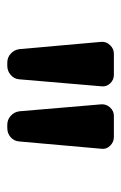

<svg xmlns="http://www.w3.org/2000/svg" viewBox="80 -900 340 540"><g transform="rotate(90 250.0 -630.0)"><path d="M331.1 -480.5Q316.4 -480.5 305.7 -490.2Q294.9 -500 293 -514.6L273.4 -745.1Q272.5 -758.8 282.2 -769.5Q292 -780.3 305.7 -780.3H365.2Q379.9 -780.3 390.1 -769.5Q400.4 -758.8 398.4 -745.1L377.9 -514.6Q377 -500 366.2 -490.2Q355.5 -480.5 339.8 -480.5ZM156.2 -480.5Q141.6 -480.5 130.9 -490.2Q120.1 -500 118.2 -514.6L97.7 -745.1Q96.7 -758.8 106.9 -769.5Q117.2 -780.3 130.9 -780.3H190.4Q205.1 -780.3 214.8 -769.5Q224.6 -758.8 222.7 -745.1L203.1 -514.6Q202.1 -500 190.9 -490.2Q179.7 -480.5 165 -480.5Z"/></g></svg>

Font: Rounded-L Mgen+ 1m medium
Style: Regular
Weight: 500
Designer: [Source Han Sans]
Ryoko NISHIZUKA  (kana & ideographs); Paul D. Hunt (Latin, Greek & Cyrillic); Wenlong ZHANG  (bopomofo
Version: Version 1.059.20150602